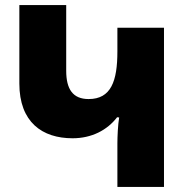

<svg xmlns="http://www.w3.org/2000/svg" viewBox="-20 -734 730 754"><path d="M624 0V-625H441V-532C441 -415 416 -345 328 -345C266 -345 240 -384 240 -456V-714H56V-406C56 -254 146 -191 265 -191C339 -191 401 -222 441 -275V-273H448C443 -244 441 -196 441 -171V0Z"/></svg>

Font: Noto Sans Armenian SemiCondensed Black
Style: Regular
Weight: 900
Width: 4
Designer: Monotype Design Team
Foundry: Monotype Imaging Inc.
Version: Version 2.008